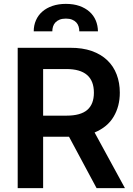

<svg xmlns="http://www.w3.org/2000/svg" viewBox="-20 -975 691 995"><path d="M627.5 0H480.5L337.7 -266.3H203.5V0H71.7V-727.3H344.5Q407.3 -727.6 455.3 -710.8Q503.2 -693.9 535.7 -663Q568.2 -632.1 584.5 -589.1Q600.9 -546.2 600.9 -494.7Q600.9 -424 568.9 -370.4Q537.6 -316.8 470.2 -288.4ZM324.9 -375.7Q397.7 -375.7 432.2 -405.4Q466.6 -435 466.6 -494.7Q466.6 -617.2 324.2 -617.2H203.5V-375.7ZM487.6 -812.5H391Q391 -826 387.3 -837.9Q383.5 -849.8 375.2 -858.8Q366.8 -867.9 353.5 -873.2Q340.2 -878.6 321.4 -878.6Q301.8 -878.6 288.5 -873Q275.2 -867.5 266.9 -858.5Q258.5 -849.4 254.8 -837.4Q251.1 -825.3 251.1 -812.5H154.8Q154.8 -843.8 166.4 -870Q177.9 -896.3 199.6 -915.1Q221.2 -933.9 252.1 -944.4Q283 -954.9 321.4 -954.9Q361.2 -954.9 391.9 -944.1Q422.6 -933.2 443.9 -914.2Q465.2 -895.2 476.2 -869.1Q487.2 -843 487.6 -812.5Z"/></svg>

Font: Linik Sans SemiBold
Style: Regular
Weight: 600
Designer: Fonts by Rasmus Andersson / Changes by Cristiano Sobral with parts from Marc Monis
Foundry: rsms
Version: Version 3.020; ttfautohint (v1.6)